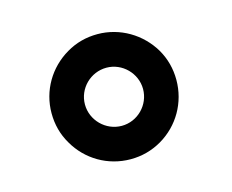

<svg xmlns="http://www.w3.org/2000/svg" viewBox="-59 -458 597 494"><g transform="rotate(-15 239.0 -210.5)"><path d="M234.4 -43.9C264.2 -43.9 292 -51.3 317.9 -66.4C368.7 -96.2 400.4 -150.4 400.4 -210.9C400.4 -240.7 393.1 -268.6 378.4 -293.9C348.6 -344.2 294.4 -377 234.4 -377C204.1 -377 176.3 -369.6 150.9 -354.5C100.1 -324.7 67.9 -271 67.9 -210.9C67.9 -180.7 75.2 -152.8 90.3 -127.4C119.6 -76.2 173.8 -43.9 234.4 -43.9ZM234.4 -132.8C191.9 -132.8 156.7 -168 156.7 -210.4C156.7 -252.9 191.9 -287.6 234.4 -287.6C276.4 -287.6 311.5 -252.4 311.5 -210.4C311.5 -168 276.9 -132.8 234.4 -132.8Z"/></g></svg>

Font: SG Kara
Style: Regular
Weight: 400
Designer: Damoon Khanjanzadeh
Version: Version 1.000